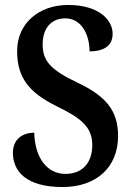

<svg xmlns="http://www.w3.org/2000/svg" viewBox="-20 -744 532 774"><path d="M232 10C367 10 456 -68 456 -196C456 -299 406 -357 292 -411C180 -464 152 -501 152 -565C152 -631 187 -670 243 -670C310 -670 341 -602 341 -537C404 -537 434 -563 434 -608C434 -666 375 -724 255 -724C138 -724 49 -651 49 -538C49 -434 94 -372 208 -316C304 -269 352 -234 352 -159C352 -89 313 -43 244 -43C172 -43 121 -104 118 -209C71 -209 32 -183 32 -128C32 -55 84 10 232 10Z"/></svg>

Font: Noto Serif Condensed Semi
Style: Regular
Weight: 600
Width: 3
Designer: Monotype Design Team
Foundry: Monotype Imaging Inc.
Version: Version 1.002